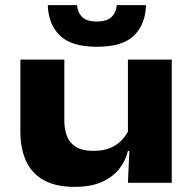

<svg xmlns="http://www.w3.org/2000/svg" viewBox="-20 -713 756 749"><path d="M231 -480.5V-241.5Q231 -210.5 240.5 -183.8Q250 -157 274.8 -140.8Q299.5 -124.5 345 -124.5Q383.5 -124.5 410.5 -136Q437.5 -147.5 455.5 -166.8Q473.5 -186 483.5 -209L502.5 -124.5H479Q470 -85.5 444.8 -53.8Q419.5 -22 376.8 -3Q334 16 270.5 16Q199.5 16 152.5 -9.2Q105.5 -34.5 82.5 -83Q59.5 -131.5 59.5 -201V-480.5ZM650 -480.5V0H479L486 -153.5L479 -169.5V-480.5ZM357.5 -530.5Q258.5 -530.5 213.5 -574.5Q168.5 -618.5 166.5 -693H280.5Q283 -663.5 301.2 -646.2Q319.5 -629 357.5 -629Q395 -629 413.8 -645.5Q432.5 -662 435.5 -693H549.5Q547.5 -618.5 503 -574.5Q458.5 -530.5 357.5 -530.5Z"/></svg>

Font: Anek Latin Expanded
Style: Bold
Weight: 700
Width: 7
Designer: Yesha Goshar
Foundry: Ek Type
Version: Version 1.003